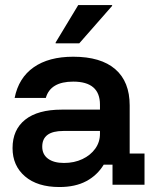

<svg xmlns="http://www.w3.org/2000/svg" viewBox="-20 -736 624 765"><path d="M216.7 9.2Q129.2 9.2 79.6 -33.3Q30 -75.8 30 -145.8Q30 -219.2 80.4 -259.2Q130.8 -299.2 225.8 -299.2H378.3V-319.2Q378.3 -410.8 271.7 -410.8Q180.8 -410.8 162.5 -345.8H38.3Q54.2 -425.8 114.2 -467.9Q174.2 -510 271.7 -510Q381.7 -510 439.2 -460.4Q496.7 -410.8 496.7 -315.8V-124.2H555.8V0H428.3V-80H393.3Q367.5 -37.5 323.8 -14.2Q280 9.2 216.7 9.2ZM235 -86.7Q275.8 -86.7 308.3 -102.1Q340.8 -117.5 359.6 -143.8Q378.3 -170 378.3 -202.5V-214.2H232.5Q148.3 -214.2 148.3 -151.7Q148.3 -120.8 171.2 -103.8Q194.2 -86.7 235 -86.7ZM201.7 -563.3V-566.7L291.7 -715.8H426.7V-712.5L295.8 -563.3Z"/></svg>

Font: Funnel Display Light SemiBold
Style: Regular
Weight: 600
Version: Version 1.000